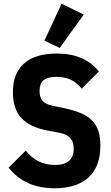

<svg xmlns="http://www.w3.org/2000/svg" viewBox="-20 -997 596 1029"><path d="M272 12Q115 12 26 -98L118 -190Q178 -113 275 -113Q375 -113 375 -201Q375 -237 357 -257Q339 -277 301 -285L237 -297Q140 -315 94.5 -364.5Q49 -414 49 -502Q49 -604 109 -657Q169 -710 285 -710Q433 -710 510 -614L418 -522Q392 -554 359.5 -569.5Q327 -585 283 -585Q235 -585 213.5 -567Q192 -549 192 -509Q192 -474 208.5 -456Q225 -438 262 -430L326 -417Q377 -406 413.5 -390.5Q450 -375 473.5 -351Q497 -327 507.5 -294Q518 -261 518 -217Q518 -105 455 -46.5Q392 12 272 12ZM300 -740 218 -779 310 -977 429 -919Z"/></svg>

Font: IBM Plex Sans Cond
Style: Bold
Weight: 700
Width: 3
Designer: Mike Abbink, Paul van der Laan, Pieter van Rosmalen
Foundry: Bold Monday
Version: Version 1.3